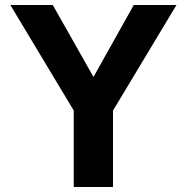

<svg xmlns="http://www.w3.org/2000/svg" viewBox="-20 -743 742 763"><path d="M429 -303.5V0H273V-303.8L21.2 -723H189.8L351.5 -437.2L511.5 -723H681.2Z"/></svg>

Font: Public Sans VF
Style: Regular
Weight: 400
Designer: Pablo Impallari, Rodrigo Fuenzalida (Modified by Dan O. Williams and USWDS)
Version: Version 1.003